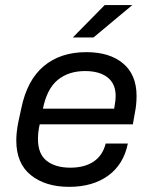

<svg xmlns="http://www.w3.org/2000/svg" viewBox="-20 -724 598 753"><path d="M515.6 -347.7Q515.6 -313.5 508.8 -280.3L501 -236.3H135.7Q128.9 -207 128.9 -178.7Q128.9 -120.1 163.1 -93.3Q197.3 -66.4 255.9 -66.4Q311.5 -66.4 347.2 -90.3Q382.8 -114.3 394.5 -161.1H481.4Q464.8 -79.1 404.3 -35.2Q343.8 8.8 251 8.8Q158.2 8.8 101.1 -37.1Q43.9 -83 43.9 -172.9Q43.9 -205.1 51.8 -245.1L63.5 -298.8Q85.9 -409.2 151.4 -464.4Q216.8 -519.5 318.4 -519.5Q410.2 -519.5 462.9 -475.1Q515.6 -430.7 515.6 -347.7ZM433.6 -347.7Q433.6 -395.5 401.9 -420.4Q370.1 -445.3 313.5 -445.3Q249 -445.3 206.5 -410.6Q164.1 -376 148.4 -297.9H427.7L429.7 -310.5Q433.6 -330.1 433.6 -347.7ZM390.6 -704.1H499L346.7 -577.1H265.6Z"/></svg>

Font: Dinish Expanded
Style: Italic
Weight: 400
Width: 7
Italic angle: -12°
Designer: Charles Nix
Foundry: Playbeing
Version: Version 2.005; ttfautohint (v1.8.3)